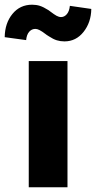

<svg xmlns="http://www.w3.org/2000/svg" viewBox="-57 -788 404 808"><path d="M64 -531H227V0H64ZM149 -635 138.4 -641.8Q137.4 -643.2 135.4 -644.2Q118.4 -657 108.8 -661.7Q99.2 -666.4 91.8 -666.4Q76.6 -666.4 65.9 -654.4Q55.2 -642.4 53 -619.2L-37.2 -631.6Q-36.4 -690.4 -4.7 -729.3Q27 -768.2 78.2 -768.2Q95.8 -768.2 110.8 -763.4Q125.8 -758.6 147.4 -745L152.2 -741.4L154.6 -739.6Q171.4 -726.8 181.1 -721.5Q190.8 -716.2 200 -716.2Q214 -716.2 224.4 -728.5Q234.8 -740.8 237 -763.4L327.2 -750.4Q326.4 -694 294.7 -653.9Q263 -613.8 214.2 -613.8Q197.2 -613.8 182.2 -618.4Q167.2 -623 149 -635Z"/></svg>

Font: Easer Grotesk Variable
Style: Regular
Weight: 400
Designer: Boardeaser, Bonnie Shaver-Troup, Thomas Jockin
Foundry: Lexend
Version: Version 1.001;Glyphs 3.1.2 (3151)